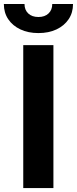

<svg xmlns="http://www.w3.org/2000/svg" viewBox="-55 -957 392 977"><path d="M216.8 -727.5V0H63.3V-727.5ZM140.5 -788.7Q88.5 -788.7 48.8 -807.4Q9 -826.2 -13.2 -859.4Q-35.4 -892.6 -35.4 -936.7H69.7Q69.7 -906.4 88.8 -888.5Q107.8 -870.5 140.6 -870.5Q172.9 -870.5 191.9 -888.5Q210.9 -906.4 210.9 -936.7H316.6Q316.6 -892.6 294.4 -859.4Q272.1 -826.2 232.6 -807.4Q193.1 -788.7 140.5 -788.7Z"/></svg>

Font: Inter V
Style: 
Weight: 400
Designer: Rasmus Andersson
Foundry: rsms
Version: Version 4.000;git-a3f224843